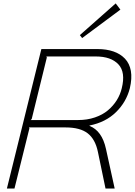

<svg xmlns="http://www.w3.org/2000/svg" viewBox="-20 -1095 783 1115"><path d="M687 -582Q710.4 -675.8 667.5 -721.4Q624.5 -767.1 536.1 -767.1H249L252 -761.2L164.1 -403.8L158.2 -397.9H434.1Q486.8 -397.9 531.2 -413.1Q575.7 -428.2 606.7 -454.3Q637.7 -480.5 658 -512.9Q678.2 -545.4 687 -582ZM595.2 -231 646 0H592.8L548.8 -211.9Q533.7 -286.1 489.5 -320.6Q445.3 -355 360.8 -355H147.9L150.9 -350.1L64 0H20L220.2 -810.1H545.9Q598.6 -810.1 638.9 -796.1Q679.2 -782.2 705.8 -754.2Q732.4 -726.1 740 -683.1Q747.6 -640.1 733.9 -582Q713.4 -502 653.3 -443.4Q593.3 -384.8 500 -366.2V-363.8Q572.3 -335.4 595.2 -231ZM651.9 -1075.2 679.2 -1039.1 457 -874 443.8 -891.1Z"/></svg>

Font: Sinkin Sans 200 X Light Italic
Style: Regular
Weight: 200
Italic angle: -112°
Designer: Keith Bates
Foundry: K-Type
Version: Sinkin Sans (version 1.0)  by Keith Bates   •   © 2014   www